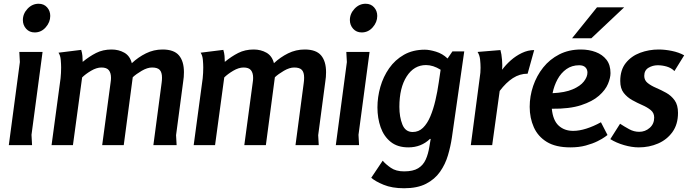

<svg xmlns="http://www.w3.org/2000/svg" viewBox="-20 -774 3669 1024"><path d="M248 -689Q248 -656 224 -628.5Q200 -601 165 -601Q137 -601 119.5 -620.5Q102 -640 102 -667Q102 -701 127 -727.5Q152 -754 186 -754Q214 -754 231 -735Q248 -716 248 -689ZM207 -497 148 -55 151 0H27L86 -443L83 -497Z M413 -508Q418 -492 419.5 -476Q421 -460 421 -444Q456 -473 492.5 -491.5Q529 -510 575 -510Q613 -510 643 -493Q673 -476 683 -437Q717 -469 758.5 -489.5Q800 -510 847 -510Q908 -510 934.5 -478.5Q961 -447 961 -389Q961 -376 960 -363.5Q959 -351 957 -339L919 -53L922 0H798L842 -332Q843 -339 843.5 -346Q844 -353 844 -360Q844 -388 832 -401Q820 -414 791 -414Q766 -414 736 -396.5Q706 -379 688 -362L640 0H525L570 -335Q571 -341 571.5 -347Q572 -353 572 -359Q572 -385 560.5 -399.5Q549 -414 521 -414Q495 -414 465.5 -396.5Q436 -379 418 -361L369 0H255L303 -356Q306 -385 306 -414Q306 -431 304 -454.5Q302 -478 292 -493Z M1171 -508Q1176 -492 1177.5 -476Q1179 -460 1179 -444Q1214 -473 1250.5 -491.5Q1287 -510 1333 -510Q1371 -510 1401 -493Q1431 -476 1441 -437Q1475 -469 1516.5 -489.5Q1558 -510 1605 -510Q1666 -510 1692.5 -478.5Q1719 -447 1719 -389Q1719 -376 1718 -363.5Q1717 -351 1715 -339L1677 -53L1680 0H1556L1600 -332Q1601 -339 1601.5 -346Q1602 -353 1602 -360Q1602 -388 1590 -401Q1578 -414 1549 -414Q1524 -414 1494 -396.5Q1464 -379 1446 -362L1398 0H1283L1328 -335Q1329 -341 1329.5 -347Q1330 -353 1330 -359Q1330 -385 1318.5 -399.5Q1307 -414 1279 -414Q1253 -414 1223.5 -396.5Q1194 -379 1176 -361L1127 0H1013L1061 -356Q1064 -385 1064 -414Q1064 -431 1062 -454.5Q1060 -478 1050 -493Z M1992 -689Q1992 -656 1968 -628.5Q1944 -601 1909 -601Q1881 -601 1863.5 -620.5Q1846 -640 1846 -667Q1846 -701 1871 -727.5Q1896 -754 1930 -754Q1958 -754 1975 -735Q1992 -716 1992 -689ZM1951 -497 1892 -55 1895 0H1771L1830 -443L1827 -497Z M2393 -500H2456L2390 -40Q2383 7 2369 54.5Q2355 102 2327 142Q2299 182 2252.5 206Q2206 230 2135 230Q2071 230 2026 211.5Q1981 193 1960 174L2021 83Q2037 102 2064.5 121Q2092 140 2135 140Q2183 140 2210 123.5Q2237 107 2250.5 77Q2264 47 2270 8L2277 -33H2273Q2226 12 2158 12Q2100 12 2063.5 -17.5Q2027 -47 2010 -95.5Q1993 -144 1993 -201Q1993 -256 2008.5 -310.5Q2024 -365 2055.5 -410Q2087 -455 2134.5 -482Q2182 -509 2246 -509Q2270 -509 2305 -498.5Q2340 -488 2367 -462ZM2110 -204Q2110 -150 2126 -110Q2142 -70 2181 -70Q2213 -70 2236 -92.5Q2259 -115 2275 -153Q2291 -191 2302 -238Q2313 -285 2320 -334L2330 -402Q2290 -427 2252 -427Q2188 -427 2149 -366.5Q2110 -306 2110 -204Z M2649 -507Q2655 -486 2657.5 -455Q2660 -424 2658 -402Q2677 -428 2704 -452Q2731 -476 2763.5 -491.5Q2796 -507 2829 -507L2794 -381Q2752 -381 2715.5 -357.5Q2679 -334 2645 -289L2605 0H2491L2539 -363Q2541 -373 2542 -386.5Q2543 -400 2543 -413Q2543 -433 2540.5 -456.5Q2538 -480 2527 -497Z M3078 -510Q3121 -510 3157 -496.5Q3193 -483 3214.5 -455.5Q3236 -428 3236 -384Q3236 -359 3222.5 -326.5Q3209 -294 3174.5 -263.5Q3140 -233 3079 -213Q3018 -193 2923 -194Q2929 -132 2959.5 -104Q2990 -76 3037 -76Q3069 -76 3107 -88Q3145 -100 3185 -122L3220 -54Q3220 -54 3206.5 -44Q3193 -34 3167 -21Q3141 -8 3104.5 2Q3068 12 3022 12Q2944 12 2896.5 -17Q2849 -46 2827 -95.5Q2805 -145 2805 -204Q2805 -261 2823.5 -315.5Q2842 -370 2877 -414Q2912 -458 2963 -484Q3014 -510 3078 -510ZM3069 -426Q3030 -426 3001 -405.5Q2972 -385 2953.5 -351Q2935 -317 2927 -277Q2993 -280 3034 -297.5Q3075 -315 3094 -339.5Q3113 -364 3113 -387Q3113 -404 3102 -415Q3091 -426 3069 -426ZM3164 -735H3309L3134 -570H3031Z M3577 -395Q3560 -412 3536 -419Q3512 -426 3488 -426Q3461 -426 3438.5 -412.5Q3416 -399 3416 -369Q3416 -346 3434 -331.5Q3452 -317 3479 -305.5Q3506 -294 3533 -279Q3560 -264 3578 -239Q3596 -214 3596 -172Q3596 -111 3566.5 -70Q3537 -29 3489.5 -8.5Q3442 12 3387 12Q3350 12 3308.5 0Q3267 -12 3235 -32L3287 -114Q3310 -99 3335.5 -85Q3361 -71 3389 -71Q3421 -71 3445 -92Q3469 -113 3469 -147Q3469 -172 3450.5 -187Q3432 -202 3405.5 -213.5Q3379 -225 3352 -240Q3325 -255 3306.5 -278.5Q3288 -302 3288 -342Q3288 -401 3317.5 -438Q3347 -475 3394 -492.5Q3441 -510 3493 -510Q3526 -510 3563 -502.5Q3600 -495 3629 -479Z"/></svg>

Font: Rosario
Style: Bold Italic
Weight: 700
Italic angle: -8.05°
Designer: Hector Gatti
Foundry: Omnibus Type
Version: Version 1.101; ttfautohint (v1.8.1.43-b0c9)